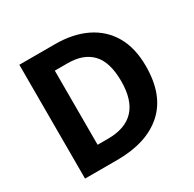

<svg xmlns="http://www.w3.org/2000/svg" viewBox="-156 -878 1052 1043"><g transform="rotate(-30 370.0 -357.0)"><path d="M682 -364Q682 -183 579.5 -91.5Q477 0 292 0H90V-714H314Q426 -714 508.5 -674Q591 -634 636.5 -556.5Q682 -479 682 -364ZM525 -360Q525 -479 473 -534.5Q421 -590 322 -590H241V-125H306Q525 -125 525 -360Z"/></g></svg>

Font: Noto Sans Devanagari UI
Style: Bold
Weight: 700
Designer: Jelle Bosma - Monotype Design Team
Foundry: Monotype Imaging Inc.
Version: Version 2.004; ttfautohint (v1.8.4.7-5d5b)